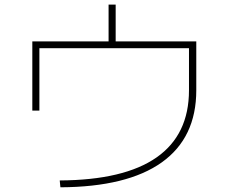

<svg xmlns="http://www.w3.org/2000/svg" viewBox="-20 -796 978 821"><path d="M788.1 -410.2V-589.8H148.4V-323.2H118.2V-619.1H444.3V-776.4H474.6V-619.1H819.3V-410.2Q819.3 -207 671.9 -101.8Q524.4 3.4 238.3 4.9L235.4 -24.4Q510.7 -25.9 649.4 -122.8Q788.1 -219.7 788.1 -410.2Z"/></svg>

Font: Pretendard JP Thin
Style: Regular
Weight: 100
Designer: Base glyphs from Inter by Rasmus Andersson; Hangeul glyphs from Noto Sans CJK(Source Han Sans) by Jang Soo-young and Kan
Foundry: Kil Hyung-jin
Version: Version 1.309